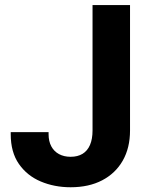

<svg xmlns="http://www.w3.org/2000/svg" viewBox="-20 -748 610 777"><path d="M265.8 9.8Q200.1 9.8 144.8 -13.6Q89.6 -36.9 56.5 -84.5Q23.4 -132 23.4 -204.9V-213.3H176.6V-204.9Q176.6 -176.2 187.7 -155.6Q198.8 -135.1 218.9 -124.3Q239.1 -113.5 265.8 -113.5Q294.2 -113.5 314.1 -125.5Q334 -137.6 344.2 -161.4Q354.5 -185.3 354.5 -219.9V-727.5H506.2V-219.9Q506.2 -149.7 476.8 -98Q447.3 -46.4 393.4 -18.3Q339.6 9.8 265.8 9.8Z"/></svg>

Font: Inter V
Style: 
Weight: 400
Designer: Rasmus Andersson
Foundry: rsms
Version: Version 4.000;git-a3f224843